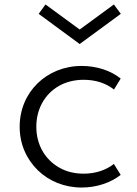

<svg xmlns="http://www.w3.org/2000/svg" viewBox="-20 -823 612 859"><path d="M520.5 -761 489.5 -803 336.5 -691 183.5 -803 153 -761 336.5 -626ZM345.5 16C413.5 16 475.5 -6 520 -40.5L489.5 -89.5C454 -61.5 406.5 -46 354.5 -46C313 -46 276.5 -55 244.5 -73.5C180.5 -110 142.5 -176.5 142.5 -256C142.5 -295.5 151.5 -331 169 -363C204.5 -426.5 270 -466 354 -466C407.5 -466 452.5 -451.5 490 -422.5L520 -471.5C476 -507 413 -528 345.5 -528C188.5 -528 68 -410.5 68 -256C68 -178 98.5 -111 149 -61.5C199.5 -12 269 16 345.5 16Z"/></svg>

Font: Spartan
Style: Regular
Weight: 400
Designer: Matt Bailey, Mirko Velimirovic
Foundry: Matt Bailey
Version: Version 1.003